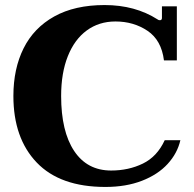

<svg xmlns="http://www.w3.org/2000/svg" viewBox="-20 -730 766 760"><path d="M33 -350Q33 -458 73.5 -539Q114 -620 195 -665Q276 -710 394 -710Q515 -710 604 -653Q607 -650 613 -650Q621 -650 621 -659V-705H680V-491H629Q619 -571 564 -608Q509 -645 437 -645Q372 -645 323.5 -609.5Q275 -574 248.5 -507.5Q222 -441 222 -350Q222 -210 273.5 -132.5Q325 -55 420 -55Q489 -55 545.5 -82.5Q602 -110 632 -175H694Q682 -123 643.5 -81Q605 -39 542 -14.5Q479 10 397 10Q218 10 125.5 -86.5Q33 -183 33 -350Z"/></svg>

Font: Taviraj Bold
Style: Regular
Weight: 700
Designer: Katatrad Team
Foundry: CadsonDemak
Version: Version 1.030